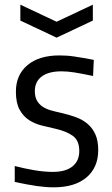

<svg xmlns="http://www.w3.org/2000/svg" viewBox="-20 -790 478 821"><path d="M67 -770 222 -697 377 -770V-702L222 -629L67 -702ZM210 11Q176 11 137.5 5.5Q99 0 43 -12V-80Q86 -69 127.5 -62Q169 -55 206 -55Q261 -55 290 -78.5Q319 -102 319 -144Q319 -189 291.5 -209Q264 -229 215 -240Q187 -246 157.5 -253.5Q128 -261 103.5 -277Q79 -293 63.5 -321.5Q48 -350 48 -398Q48 -470 97.5 -511.5Q147 -553 234 -553Q250 -553 265 -552Q280 -551 297 -548.5Q314 -546 334.5 -542.5Q355 -539 381 -534L378 -465Q331 -475 300 -480Q269 -485 243 -485Q188 -485 158.5 -463Q129 -441 129 -400Q129 -376 138 -360Q147 -344 162 -334Q177 -324 198 -318Q219 -312 243 -307Q277 -299 305.5 -288.5Q334 -278 355 -260Q376 -242 388 -215Q400 -188 400 -148Q400 -74 350 -31.5Q300 11 210 11Z"/></svg>

Font: Encode Sans Narrow
Style: Regular
Weight: 400
Designer: Pablo Impallari, Andres Torresi
Foundry: Pablo Impallari, Andres Torresi
Version: Version 1.000; ttfautohint (v1.00) -l 8 -r 50 -G 200 -x 14 -